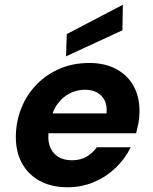

<svg xmlns="http://www.w3.org/2000/svg" viewBox="-20 -779 648 811"><path d="M265 12Q197 12 147 -15.5Q97 -43 71 -93Q45 -143 47 -210Q49 -272 72 -327Q95 -382 136.5 -424Q178 -466 234 -489.5Q290 -513 357 -513Q425 -513 473.5 -486Q522 -459 546.5 -411.5Q571 -364 569 -303Q569 -280 564.5 -257.5Q560 -235 555 -216H146L161 -300H430Q433 -333 422 -355Q411 -377 389.5 -388.5Q368 -400 339 -400Q305 -400 274.5 -384.5Q244 -369 222 -338.5Q200 -308 192 -260L187 -231Q180 -193 189.5 -164Q199 -135 223 -118.5Q247 -102 284 -102Q320 -102 346 -117.5Q372 -133 389 -157H532Q509 -109 469 -70.5Q429 -32 377 -10Q325 12 265 12ZM259 -541 262 -635 499 -759 497 -651Z"/></svg>

Font: DM Sans 17pt ExtraBold
Style: Italic
Weight: 800
Italic angle: -10°
Version: Version 4.004;gftools[0.9.30]